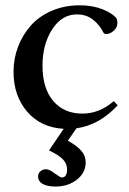

<svg xmlns="http://www.w3.org/2000/svg" viewBox="-20 -473 486 721"><path d="M189 227.5Q156.7 227.5 139.9 217.5Q123 207.5 123 189.9Q123 177.7 131.8 170.2Q140.6 162.6 152.8 162.6Q166 162.6 185.5 178.2Q206.1 193.4 211.9 193.4Q231.9 193.4 231.9 162.6Q231.9 141.6 216.1 125.2Q200.2 108.9 164.1 91.8L219.2 10.7Q133.3 5.9 82 -53.7Q30.8 -113.3 30.8 -203.6Q30.8 -252.9 47.9 -297.6Q64.9 -342.3 95.9 -377.2Q127 -412.1 174.6 -432.6Q222.2 -453.1 279.8 -453.1Q325.7 -453.1 362.5 -439.2Q399.4 -425.3 417.5 -404.3Q420.9 -396.5 420.9 -387.2Q420.9 -369.6 407 -357.4Q393.1 -345.2 378.9 -345.2Q371.1 -345.2 367.7 -351.6Q355 -378.4 329.8 -398.7Q304.7 -418.9 268.6 -418.9Q212.4 -418.9 176 -362.8Q139.6 -306.6 139.6 -226.6Q139.6 -141.1 179.9 -93.8Q220.2 -46.4 289.6 -46.4Q353.5 -46.4 407.2 -93.3L421.9 -77.6Q353.5 -3.4 267.1 8.8L234.9 55.2Q271 75.7 286.4 94.5Q301.8 113.3 301.8 136.2Q301.8 175.8 268.6 201.7Q235.4 227.5 189 227.5Z"/></svg>

Font: Elstob 10pt Medium
Style: Regular
Weight: 500
Designer: Peter S. Baker
Version: Version 1.015